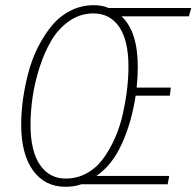

<svg xmlns="http://www.w3.org/2000/svg" viewBox="-20 -713 760 743"><path d="M720.2 -682.1 710.9 -649.9H450.2Q513.2 -591.3 513.2 -454.1Q513.2 -416 508.8 -374H641.1L637.2 -342.8H504.9Q489.7 -241.2 452.1 -157.7Q414.6 -74.2 353 -32.2H634.8L628.9 0H294.9Q267.6 9.8 232.9 9.8Q153.8 9.8 107.9 -53.2Q62 -116.2 62 -231Q62 -278.8 69.1 -329.6Q76.2 -380.4 90.1 -432.9Q104 -485.4 127.4 -531.5Q150.9 -577.6 180.9 -614Q210.9 -650.4 252.7 -671.6Q294.4 -692.9 342.8 -692.9Q376.5 -692.9 399.9 -682.1ZM477.1 -455.1Q477.1 -556.6 441.2 -608.9Q405.3 -661.1 341.8 -661.1Q290.5 -661.1 248.3 -631.8Q206.1 -602.5 179 -556.6Q151.9 -510.7 133.1 -452.1Q114.3 -393.6 106.2 -337.6Q98.1 -281.7 98.1 -230Q98.1 -128.4 134.5 -75.2Q170.9 -22 233.9 -22Q278.3 -22 315.9 -42.7Q353.5 -63.5 379.4 -99.1Q405.3 -134.8 424.8 -178.7Q444.3 -222.7 455.3 -272.2Q466.3 -321.8 471.7 -367.4Q477.1 -413.1 477.1 -455.1Z"/></svg>

Font: Fira Sans Compressed UltraLight
Style: Italic
Weight: 200
Width: 3
Italic angle: -8°
Designer: Carrois Corporate & Edenspiekermann AG
Foundry: Carrois Corporate GbR & Edenspiekermann AG
Version: Version 4.203;PS 004.203;hotconv 1.0.88;makeotf.lib2.5.64775